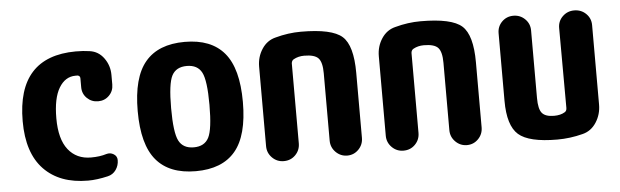

<svg xmlns="http://www.w3.org/2000/svg" viewBox="-40 -660 2581 799"><g transform="rotate(-5 1250.0 -260.0)"><path d="M352.5 -526.4Q389.6 -521.5 412.1 -490.2Q434.6 -459 434.6 -419.9V-379.9Q434.6 -352.5 416 -334Q397.5 -315.4 370.1 -315.4Q342.8 -315.4 323.7 -334Q304.7 -352.5 304.7 -379.9V-417Q304.7 -427.7 293.9 -429.7H285.2Q242.2 -429.7 216.3 -386.7Q190.4 -343.8 190.4 -259.8Q190.4 -172.9 225.1 -128.9Q259.8 -85 320.3 -85Q357.4 -85 384.8 -93.8Q401.4 -98.6 415.5 -89.8Q429.7 -81.1 429.7 -64.5Q429.7 -42 417 -23.9Q404.3 -5.9 382.8 -1Q336.9 9.8 299.8 9.8Q181.6 9.8 115.7 -58.6Q49.8 -127 49.8 -259.8Q49.8 -529.3 294.9 -530.3Q327.1 -530.3 352.5 -526.4Z M687.5 -124Q705.1 -89.8 750 -89.8Q794.9 -89.8 812.5 -124Q830.1 -158.2 830.1 -260.3Q830.1 -362.3 812.5 -396Q794.9 -429.7 750 -429.7Q705.1 -429.7 687.5 -396Q669.9 -362.3 669.9 -260.3Q669.9 -158.2 687.5 -124ZM585 -465.3Q639.6 -530.3 750 -530.3Q860.4 -530.3 915 -465.3Q969.7 -400.4 969.7 -260.3Q969.7 -120.1 915 -55.2Q860.4 9.8 750 9.8Q639.6 9.8 585 -55.2Q530.3 -120.1 530.3 -260.3Q530.3 -400.4 585 -465.3Z M1235.4 -530.3Q1365.2 -530.3 1407.7 -492.2Q1450.2 -454.1 1450.2 -339.8V-68.4Q1450.2 -40 1430.7 -20Q1411.1 0 1383.3 0Q1355.5 0 1335.4 -20Q1315.4 -40 1315.4 -68.4V-349.6Q1315.4 -395.5 1299.8 -412.6Q1284.2 -429.7 1240.2 -429.7Q1215.8 -429.7 1196.3 -418.9Q1187.5 -414.1 1186.5 -402.3V-68.4Q1186.5 -40 1167 -20Q1147.5 0 1118.2 0Q1089.8 0 1069.8 -20Q1049.8 -40 1049.8 -68.4V-400.4Q1049.8 -441.4 1071.3 -474.1Q1092.8 -506.8 1128.9 -515.6Q1182.6 -530.3 1235.4 -530.3Z M1735.4 -530.3Q1865.2 -530.3 1907.7 -492.2Q1950.2 -454.1 1950.2 -339.8V-68.4Q1950.2 -40 1930.7 -20Q1911.1 0 1883.3 0Q1855.5 0 1835.4 -20Q1815.4 -40 1815.4 -68.4V-349.6Q1815.4 -395.5 1799.8 -412.6Q1784.2 -429.7 1740.2 -429.7Q1715.8 -429.7 1696.3 -418.9Q1687.5 -414.1 1686.5 -402.3V-68.4Q1686.5 -40 1667 -20Q1647.5 0 1618.2 0Q1589.8 0 1569.8 -20Q1549.8 -40 1549.8 -68.4V-400.4Q1549.8 -441.4 1571.3 -474.1Q1592.8 -506.8 1628.9 -515.6Q1682.6 -530.3 1735.4 -530.3Z M2376 -519.5Q2405.3 -519.5 2425.3 -500Q2445.3 -480.5 2445.3 -452.1V-120.1Q2445.3 -79.1 2423.8 -45.9Q2402.3 -12.7 2366.2 -3.9Q2313.5 9.8 2259.8 9.8Q2141.6 9.8 2098.1 -28.3Q2054.7 -66.4 2054.7 -169.9V-452.1Q2054.7 -480.5 2074.2 -500Q2093.8 -519.5 2122.1 -519.5Q2150.4 -519.5 2170.4 -500Q2190.4 -480.5 2190.4 -452.1V-169.9Q2190.4 -124 2204.6 -106.9Q2218.8 -89.8 2254.9 -89.8Q2282.2 -89.8 2299.8 -100.6Q2308.6 -105.5 2308.6 -118.2L2307.6 -452.1Q2307.6 -480.5 2327.6 -500Q2347.7 -519.5 2376 -519.5Z"/></g></svg>

Font: Rounded-X Mgen+ 1mn bold
Style: Bold
Weight: 700
Designer: [Source Han Sans]
Ryoko NISHIZUKA  (kana & ideographs); Paul D. Hunt (Latin, Greek & Cyrillic); Wenlong ZHANG  (bopomofo
Version: Version 1.059.20150602